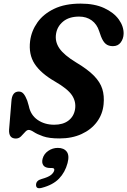

<svg xmlns="http://www.w3.org/2000/svg" viewBox="-20 -734 687 1036"><path d="M301 13Q245 13 212.5 1.5Q180 -10 162.8 -21.5Q145.5 -33 135 -33Q125 -33 115 -21.2Q105 -9.5 93.2 2Q81.5 13.5 65.5 13.5Q26.5 13.5 29 -34.5L41.5 -186.5Q44.5 -240 81.5 -240Q97.5 -240 107.8 -227.2Q118 -214.5 127 -191L135.5 -162Q145 -113.5 182.8 -87.2Q220.5 -61 272.5 -61Q320 -61 349.2 -83.2Q378.5 -105.5 385 -144.5Q391.5 -185 368.5 -219.8Q345.5 -254.5 277 -294Q200.5 -338 167 -389.2Q133.5 -440.5 142.5 -513Q149.5 -567 181.8 -612.8Q214 -658.5 272.2 -686.5Q330.5 -714.5 415.5 -714.5Q490 -714.5 542 -690.5Q594 -666.5 621 -629Q648 -591.5 647 -551Q646 -524.5 631.2 -504.8Q616.5 -485 589 -485Q565.5 -485 550.8 -497Q536 -509 525 -537.5L515 -566Q503 -603.5 474.8 -624Q446.5 -644.5 407 -644.5Q353 -644.5 321 -618.2Q289 -592 282.5 -552Q275.5 -510 300.2 -473.5Q325 -437 390 -397.5Q453 -360 486.8 -325.5Q520.5 -291 532 -254Q543.5 -217 539 -171.5Q534 -118 503 -76.2Q472 -34.5 420.2 -10.8Q368.5 13 301 13ZM251 172.5Q224.5 172.5 214.2 158.5Q204 144.5 210 122Q217 96 240.5 80Q264 64 292 64Q324.5 64 340 84.2Q355.5 104.5 344.5 146Q331.5 195.5 298.5 229.8Q265.5 264 205.5 279.5Q174 288 174.5 263Q175 240 204 232Q240 222 254.5 210.5Q269 199 272.5 186Q276 172.5 260 172.5Z"/></svg>

Font: Fraunces 9pt SuperSoft SemiBold
Style: Italic
Weight: 600
Italic angle: -16°
Version: Version 1.000;[0bf87f6ff]